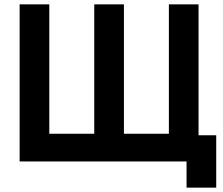

<svg xmlns="http://www.w3.org/2000/svg" viewBox="-20 -740 1021 880"><path d="M835 120H971V-120H890V-720H754V-127H548V-720H412V-127H206V-720H70V0H835Z"/></svg>

Font: Eudonet ExtraBold
Style: Regular
Weight: 800
Designer: Mikhail Sharanda
Foundry: Mikhail Sharanda
Version: Version 4.503;Glyphs 3.1.2 (3151)